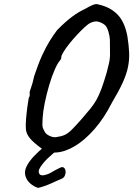

<svg xmlns="http://www.w3.org/2000/svg" viewBox="-20 -690 648 933"><path d="M180 30Q143 3 125.5 -18Q108 -39 106 -61Q104 -79 106.5 -110Q109 -141 113 -171Q117 -201 120 -216Q125 -221 124.5 -229.5Q124 -238 124 -238Q123 -243 131 -264.5Q139 -286 146 -320Q166 -380 184.5 -420.5Q203 -461 221 -490Q239 -519 257 -543Q298 -585 330.5 -609Q363 -633 394 -647Q414 -659 431 -666Q448 -673 459 -668Q515 -656 550.5 -620Q586 -584 599 -514Q606 -470 607.5 -434.5Q609 -399 602 -364.5Q595 -330 576.5 -289Q558 -248 525 -193Q486 -116 439 -62.5Q392 -9 344.5 19.5Q297 48 254 51Q211 54 180 30ZM255 -24Q278 -27 294.5 -34.5Q311 -42 329.5 -60.5Q348 -79 377 -112Q403 -142 420 -163Q437 -184 449 -205.5Q461 -227 472.5 -257.5Q484 -288 498 -336Q506 -366 509.5 -382Q513 -398 514 -410.5Q515 -423 514.5 -442.5Q514 -462 514 -498Q513 -515 507 -535.5Q501 -556 493 -565Q483 -576 463.5 -583Q444 -590 422 -580Q410 -575 392 -558.5Q374 -542 354 -520.5Q334 -499 316.5 -477Q299 -455 288.5 -437.5Q278 -420 278 -413Q278 -413 277.5 -408Q277 -403 273 -398Q260 -384 245.5 -350.5Q231 -317 218.5 -274.5Q206 -232 197.5 -190Q189 -148 187 -115Q186 -95 186 -84.5Q186 -74 189 -66.5Q192 -59 199 -47Q205 -37 222.5 -29Q240 -21 255 -24ZM165 223Q145 217 127 201.5Q109 186 103 163Q97 140 112 113Q124 91 146.5 67.5Q169 44 195.5 22.5Q222 1 244 -13L291 17Q269 30 238.5 55.5Q208 81 190 103Q176 120 170.5 132.5Q165 145 172 156Q175 162 190 162Q213 158 229 148Q245 138 270 126Q283 119 290 124.5Q297 130 298.5 140.5Q300 151 295.5 162.5Q291 174 279 179Q275 180 261 186.5Q247 193 229 201Q211 209 193.5 215Q176 221 165 223Z"/></svg>

Font: Caveat SemiBold
Style: Regular
Weight: 600
Designer: Pablo Impallari
Foundry: Pablo Impallari
Version: Version 2.000